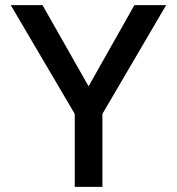

<svg xmlns="http://www.w3.org/2000/svg" viewBox="-20 -730 692 750"><path d="M272 0V-285L22 -710H146L326 -393L505 -710H629L380 -285V0Z"/></svg>

Font: Geist Med
Style: Regular
Weight: 400
Designer: Basement.studio, Andrés Briganti, Mateo Zaragoza
Foundry: Basement.studio, Vercel, Andrés Briganti, Guido Ferreyra, Mateo Zaragoza
Version: Version 1.401